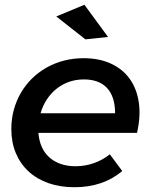

<svg xmlns="http://www.w3.org/2000/svg" viewBox="-20 -779 628 805"><path d="M292.5 6Q232 6 183 -11.2Q134 -28.5 99.5 -60.5Q65 -92.5 46.2 -137.5Q27.5 -182.5 27.5 -238Q27.5 -280.5 38 -318.8Q48.5 -357 67.8 -390Q87 -423 114.2 -449.8Q141.5 -476.5 175 -495.5Q208.5 -514.5 248 -524.8Q287.5 -535 330.5 -535Q396 -535 445.2 -512.2Q494.5 -489.5 524 -448.2Q553.5 -407 562 -349.5Q570.5 -292 554.5 -222H141Q143.5 -189.5 155 -163.5Q166.5 -137.5 186.5 -119.5Q206.5 -101.5 234.2 -91.8Q262 -82 296.5 -82Q336.5 -82 373.5 -95Q410.5 -108 440.5 -132L492.5 -62Q452.5 -28 402.2 -11Q352 6 292.5 6ZM331.5 -446Q298.5 -446 269.5 -435.8Q240.5 -425.5 217 -406.8Q193.5 -388 176.2 -361.8Q159 -335.5 150 -304H462.5Q462.5 -373.5 429 -409.8Q395.5 -446 331.5 -446ZM334 -759 433 -624 338 -614 216 -710Z"/></svg>

Font: Argentum Sans
Style: Italic
Weight: 400
Italic angle: -11.3099°
Designer: Julieta Ulanovsky, Owen Earl, Rasmus Andersson, Cristiano Sobral
Foundry: The Argentum Sans Project Authors
Version: Version 3.131; ttfautohint (v1.8.4.7-5d5b-dirty)